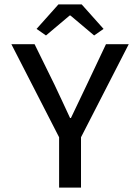

<svg xmlns="http://www.w3.org/2000/svg" viewBox="-20 -857 640 877"><path d="M250 0V-230L32 -655H138L229 -470Q247 -433 264 -395.5Q281 -358 300 -318H304Q323 -358 341 -395.5Q359 -433 377 -471L464 -655H568L350 -230V0ZM190 -695 147 -725 247 -837H353L453 -725L410 -695L302 -786H298Z"/></svg>

Font: Source Code Pro ExtraLight Medium
Style: Regular
Weight: 500
Monospace: yes
Version: Version 1.018;hotconv 1.0.116;makeotfexe 2.5.65601